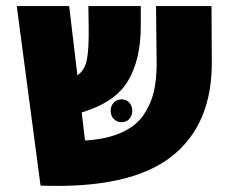

<svg xmlns="http://www.w3.org/2000/svg" viewBox="-20 -599 745 630"><path d="M675 -399Q677 -189 541 -84Q405 21 113 10L35 -579H207L234 -352Q258 -368 265 -403Q272 -438 271 -510L270 -579H442V-514Q442 -404 400 -333.5Q358 -263 248 -230L259 -138Q329 -142 377.5 -163.5Q426 -185 450.5 -221Q475 -257 484.5 -297Q494 -337 494 -389L492 -579H674ZM343 -236Q343 -251 353 -262Q363 -273 379 -273Q395 -273 404.5 -262Q414 -251 414 -236Q414 -220 404.5 -209Q395 -198 379 -198Q363 -198 353 -209Q343 -220 343 -236Z"/></svg>

Font: Assistant ExtraBold
Style: Regular
Weight: 800
Designer: Hebrew By Ben Nathan, Latin by Paul Hunt
Version: Version 2.001;PS 002.001;hotconv 1.0.88;makeotf.lib2.5.64775